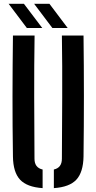

<svg xmlns="http://www.w3.org/2000/svg" viewBox="-20 -988 510 1016"><path d="M48.5 -160Q46 -320 46.2 -480Q46.5 -640 48.5 -800H163Q160.5 -640 161 -474Q161.5 -308 162.5 -148Q162.5 -100.5 205.5 -91V7.5Q123 2 86.2 -37.2Q49.5 -76.5 48.5 -160ZM265 7.5V-91Q307.5 -100.5 307.5 -148Q308.5 -308 309.2 -474Q310 -640 307.5 -800H422Q424 -640 424 -480Q424 -320 422 -160Q420.5 -76.5 384 -37.2Q347.5 2 265 7.5ZM122 -840 25.5 -968H106.5L203.5 -840ZM257 -840 160.5 -968H241.5L338 -840Z"/></svg>

Font: Big Shoulders Stencil Text
Style: Bold
Weight: 700
Designer: Patric King
Foundry: XO Type Co
Version: Version 1.000